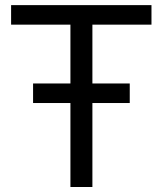

<svg xmlns="http://www.w3.org/2000/svg" viewBox="-20 -748 650 768"><path d="M24.4 -649.4V-727.5H585.9V-649.4H349.6V0H261.7V-649.4ZM112.3 -335.9V-414.1H499V-335.9Z"/></svg>

Font: Inter Display
Style: Regular
Weight: 400
Designer: Rasmus Andersson
Foundry: rsms
Version: Version 4.001;git-9221beed3